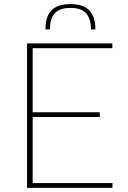

<svg xmlns="http://www.w3.org/2000/svg" viewBox="-20 -914 622 934"><path d="M527.5 -23.5 526.5 0H111.5V-703H526.5V-679.5H139V-368H465.5V-345H139V-23.5ZM322.5 -894Q386 -894 415 -863Q444 -832 444 -771H422.5Q422.5 -821 400 -848.2Q377.5 -875.5 322.5 -875.5Q295 -875.5 276 -868.5Q257 -861.5 245.2 -848.2Q233.5 -835 228.2 -815.5Q223 -796 223 -771H201Q201 -833 230 -863.5Q259 -894 322.5 -894Z"/></svg>

Font: Lato 2
Style: Regular
Weight: 200
Designer: Lukasz Dziedzic with Adam Twardoch and Botio Nikoltchev
Foundry: tyPoland Lukasz Dziedzic
Version: Version 2.015; 2015-08-06; http://www.latofonts.com/